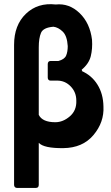

<svg xmlns="http://www.w3.org/2000/svg" viewBox="-20 -721 545 941"><path d="M170 -158Q188 -122 251 -122Q289 -122 322.5 -151Q356 -180 354 -228Q354 -269 326.5 -297.5Q299 -326 260 -326H227Q221 -326 217.5 -330Q214 -334 214 -341V-407Q214 -414 217.5 -418Q221 -422 227 -422H266Q296 -430 304 -448.5Q312 -467 312 -495Q309 -545 287.5 -566Q266 -587 242 -590Q192 -586 181 -560Q170 -534 170 -489ZM170 -21V185Q170 192 166.5 196Q163 200 156 200H63Q57 200 53 196Q49 192 49 185V-501Q49 -598 107 -653.5Q165 -709 253 -699Q319 -706 370 -657Q421 -608 431 -526Q434 -483 425 -446Q416 -409 380 -379Q385 -376 380 -373Q429 -352 457.5 -306.5Q486 -261 487 -199Q491 -122 438 -59Q385 4 290 5Q195 6 170 -21Z"/></svg>

Font: Barlow
Style: Bold
Weight: 700
Designer: Jeremy Tribby
Foundry: Jeremy Tribby
Version: Version 1.101 August 23, 2024